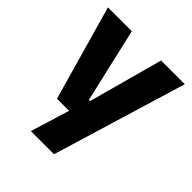

<svg xmlns="http://www.w3.org/2000/svg" viewBox="-186 -608 897 897"><g transform="rotate(45 263.0 -159.5)"><path d="M332 -122.4 250.1 -87 360.4 -491.4H517L316.4 172H163.4L240.2 -78.1L312.1 -21.2H142.7L9.4 -491.4H167L252.1 -122.4Z"/></g></svg>

Font: Anek Tamil Medium
Style: Regular
Weight: 500
Designer: Aadarsh Rajan (Tamil), Yesha Goshar (Latin)
Foundry: Ek Type
Version: Version 1.003